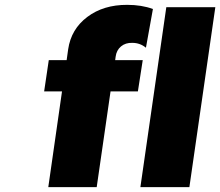

<svg xmlns="http://www.w3.org/2000/svg" viewBox="-20 -772 908 792"><path d="M162.1 -395 181.2 -523.9H254.9L261.2 -568.8Q273.4 -651.9 340.1 -702.1Q406.7 -752.4 504.9 -752Q564 -752 610.8 -734.9L582 -575.2Q557.6 -595.2 525.9 -595.2Q498 -596.2 479.2 -580.6Q460.4 -564.9 457 -538.1L455.1 -523.9H568.8L548.8 -395H436L378.9 0H179.2L235.8 -395ZM559.1 0 666 -742.2H868.2L761.2 0Z"/></svg>

Font: Trueno ExtraBold
Style: Italic
Weight: 800
Designer: Julieta Ulanovsky
Foundry: Julieta Ulanovsky
Version: Version 3.001b | FøM Fix